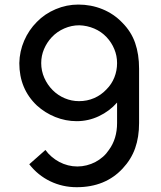

<svg xmlns="http://www.w3.org/2000/svg" viewBox="-20 -784 687 820"><path d="M174 -143.5Q185.5 -127.5 200.8 -114.5Q216 -101.5 233.5 -92.2Q251 -83 270.5 -78Q290 -73 310.5 -73Q330.5 -73 350.2 -78Q370 -83 387.5 -92.2Q405 -101.5 419.8 -114.5Q434.5 -127.5 445 -143.5Q480 -191 480 -258.5V-346Q448 -309.5 402.8 -288Q357.5 -266.5 307.5 -266.5Q260.5 -266.5 216.2 -284.2Q172 -302 137.5 -333.5Q62.5 -404.5 62.5 -514.5Q63.5 -564.5 83.2 -610.2Q103 -656 137.5 -690.5Q171 -725 217.8 -744.8Q264.5 -764.5 314.5 -764.5Q369 -764.5 417.5 -744.8Q466 -725 502 -687.5Q540.5 -649 557.2 -600.5Q574 -552 574 -490.5V-258.5Q574 -198.5 557.2 -151Q540.5 -103.5 504 -64.5Q430 15.5 307.5 15.5Q247 15.5 194.2 -10Q141.5 -35.5 105 -82.5ZM201 -625Q180 -602.5 168 -574.2Q156 -546 156 -514.5Q156 -481.5 169.2 -451.5Q182.5 -421.5 205 -399Q227.5 -376.5 256.8 -364.2Q286 -352 317.5 -352Q352 -352 382 -365Q412 -378 434.5 -402Q457 -424.5 468.5 -453.5Q480 -482.5 480 -514.5Q480 -546 468.2 -574.2Q456.5 -602.5 435.5 -625Q413 -649 382.5 -662Q352 -675 318.5 -676Q285.5 -676 254.5 -662.5Q223.5 -649 201 -625Z"/></svg>

Font: Russisch Sans Medium
Style: Regular
Weight: 500
Width: 4
Designer: Michael Sharanda (font) & Cristiano Sobral (main changes)
Foundry: Michael Sharanda
Version: Version 2.00;September 8, 2020;FontCreator 13.0.0.2681 64-bi